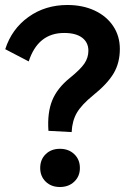

<svg xmlns="http://www.w3.org/2000/svg" viewBox="-20 -740 551 769"><path d="M267 -211 174 -216Q169 -288 189 -337.5Q209 -387 260 -428Q302 -462 318 -485.5Q334 -509 334 -537Q334 -570 309 -589Q284 -608 237 -608Q132 -608 95 -494L1 -543Q27 -624 94 -672Q161 -720 250 -720Q311 -720 358.5 -698Q406 -676 433 -636Q460 -596 460 -544Q460 -488 435 -446Q410 -404 354 -359Q307 -321 288 -288.5Q269 -256 267 -211ZM220 9Q185 9 163 -12.5Q141 -34 141 -67Q141 -101 163 -122.5Q185 -144 220 -144Q255 -144 277.5 -122.5Q300 -101 300 -67Q300 -34 277.5 -12.5Q255 9 220 9Z"/></svg>

Font: Livvic SemiBold
Style: Regular
Weight: 600
Designer: Jacques Le Bailly, Baron von Fonthausen
Version: Version 1.001; ttfautohint (v1.8.2)